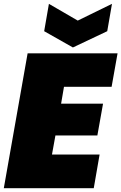

<svg xmlns="http://www.w3.org/2000/svg" viewBox="-20 -988 637 1008"><path d="M597.2 -708 565.9 -532.2H315.9L300.8 -443.8H521L491.2 -276.9H271L252.9 -176.8H502.9L472.2 0H0L125 -708ZM388.2 -879.9 567.9 -967.8 543 -824.2 362.8 -738.8 211.9 -824.2 236.8 -967.8Z"/></svg>

Font: SVN-Poppins Black
Style: Italic
Weight: 900
Italic angle: -10°
Designer: Ninad Kale (Devanagari), Jonny Pinhorn (Latin)
Foundry: Indian Type Foundry
Version: Version 3.002 2017